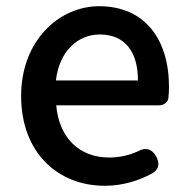

<svg xmlns="http://www.w3.org/2000/svg" viewBox="-20 -584 606 618"><path d="M428 -245H492C508 -245 520 -255 522 -268C523 -279 524 -291 524 -304C524 -459 445 -564 299 -564C171 -564 48 -454 48 -275C48 -93 166 14 317 14C374 14 426 -2 470 -26C492 -39 495 -57 483 -80C469 -105 449 -111 424 -97C395 -84 365 -77 331 -77C236 -77 170 -140 161 -245H339ZM226 -325H160C171 -421 232 -473 301 -473C381 -473 424 -419 424 -325H292Z"/></svg>

Font: GenSenRounded2 TW M
Style: Regular
Weight: 500
Version: Version 2.100;PS 2.1;hotconv 16.6.51;makeotf.lib2.5.65220 DE